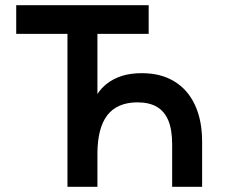

<svg xmlns="http://www.w3.org/2000/svg" viewBox="-20 -720 875 740"><path d="M240 0V-589.5H42.5V-700H553V-589.5H355.5V-357.5Q370.5 -381 394 -399Q417.5 -417 450.2 -427.5Q483 -438 527 -438Q600 -438 652 -406.2Q704 -374.5 731.5 -315.2Q759 -256 759 -174V0H643.5V-164Q643.5 -219.5 629 -255Q614.5 -290.5 585 -308Q555.5 -325.5 509.5 -325.5Q471 -325.5 441.8 -313Q412.5 -300.5 393.5 -275.8Q374.5 -251 365 -213.8Q355.5 -176.5 355.5 -127V0Z"/></svg>

Font: Overpass SemiBold
Style: Regular
Weight: 600
Designer: Delve Withrington, Dave Bailey, Thomas Jockin
Foundry: Delve Fonts LLC
Version: Version 4.000